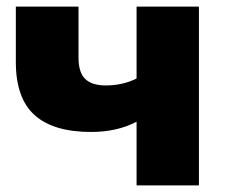

<svg xmlns="http://www.w3.org/2000/svg" viewBox="-20 -562 687 582"><path d="M394 -193Q335 -162 256 -162Q142 -162 85 -213Q28 -264 28 -374V-542H218V-387Q218 -342 238.5 -322.5Q259 -303 300 -303Q352 -303 394 -324V-542H583V0H394Z"/></svg>

Font: Chess Sans ExtraBold
Style: Regular
Weight: 800
Designer: Wolf Bōese
Foundry: Wolf Bōese
Version: Version 7.223